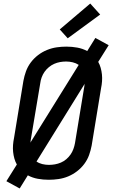

<svg xmlns="http://www.w3.org/2000/svg" viewBox="-20 -1006 640 1083"><path d="M91 57 16 16 75 -78Q66 -94 61 -112Q56 -130 54 -149Q52 -168 53.5 -188Q55 -208 59 -227L112 -550Q117 -577 126.5 -603.5Q136 -630 153.5 -653.5Q171 -677 194.5 -695Q218 -713 245 -724Q272 -735 299.5 -739Q327 -743 354 -743Q386 -743 416 -737.5Q446 -732 472 -718L518 -792L593 -751L534 -657Q543 -641 548 -623Q553 -605 555 -586Q557 -567 555.5 -547Q554 -527 550 -508L497 -185Q492 -158 482.5 -131.5Q473 -105 455.5 -81.5Q438 -58 414.5 -40Q391 -22 364.5 -11Q338 0 310 4Q282 8 255 8Q223 8 193 2.5Q163 -3 137 -17ZM151 -201 424 -640Q409 -650 390.5 -654.5Q372 -659 353 -659Q336 -659 319 -656Q302 -653 286 -646Q270 -639 255.5 -627Q241 -615 231 -600.5Q221 -586 215 -569.5Q209 -553 207 -536L153 -214Q153 -210 152.5 -207Q152 -204 151 -201ZM256 -76Q273 -76 290 -79Q307 -82 323.5 -89Q340 -96 354 -108Q368 -120 378 -134.5Q388 -149 394 -165.5Q400 -182 403 -199L456 -521Q456 -525 456.5 -528Q457 -531 458 -534L186 -95Q200 -85 218.5 -80.5Q237 -76 256 -76ZM362 -790 317 -840 489 -986 545 -924Z"/></svg>

Font: Iosevka SS04 Md Ex Obl
Style: Regular
Weight: 500
Width: 7
Italic angle: -9°
Monospace: yes
Designer: Belleve Invis
Foundry: Belleve Invis
Version: Version 19.0.0; ttfautohint (v1.8.4)